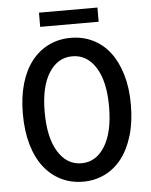

<svg xmlns="http://www.w3.org/2000/svg" viewBox="-56 -844 712 903"><g transform="rotate(-5 300.0 -393.0)"><path d="M300 12Q244 12 197 -11Q150 -34 116 -77.5Q82 -121 63.5 -185Q45 -249 45 -330Q45 -410 63.5 -473Q82 -536 116 -579Q150 -622 197 -644.5Q244 -667 300 -667Q356 -667 403 -644.5Q450 -622 483.5 -579Q517 -536 536 -473Q555 -410 555 -330Q555 -249 536 -185Q517 -121 483.5 -77.5Q450 -34 403 -11Q356 12 300 12ZM300 -75Q369 -75 410.5 -142Q452 -209 452 -330Q452 -449 410.5 -514.5Q369 -580 300 -580Q231 -580 189.5 -514.5Q148 -449 148 -330Q148 -209 189.5 -142Q231 -75 300 -75ZM162 -731V-798H438V-731Z"/></g></svg>

Font: SauceCodePro Nerd Font Mono
Style: Regular
Weight: 500
Monospace: yes
Designer: Paul D. Hunt, Teo Tuominen
Foundry: Adobe Systems Incorporated
Version: Version 2.030;PS 1.000;hotconv 16.6.51;makeotf.lib2.5.65220;